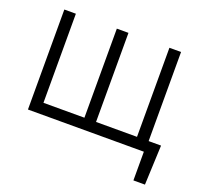

<svg xmlns="http://www.w3.org/2000/svg" viewBox="-122 -687 1043 985"><g transform="rotate(20 399.5 -194.5)"><path d="M772.9 -59.6 763.7 156.7H700.7V0H632.3V-59.6ZM67.9 -545.9H130.9V-59.6H354.5V-545.9H418V-59.6H641.6V-545.9H705.1V0H67.9Z"/></g></svg>

Font: Inter Tight Light
Style: Regular
Weight: 300
Designer: Rasmus Andersson
Foundry: rsms
Version: Version 3.004